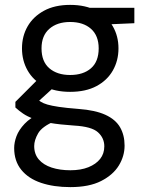

<svg xmlns="http://www.w3.org/2000/svg" viewBox="-20 -534 597 786"><path d="M268 232Q200 232 148 214.5Q96 197 67 161Q38 125 38 72Q38 49 47.5 23.5Q57 -2 80.5 -27Q104 -52 147 -72L204 -38Q152 -16 136 12Q120 40 120 64Q120 97 139 119Q158 141 191.5 152Q225 163 268 163Q311 163 342 150.5Q373 138 390 116.5Q407 95 407 65Q407 31 381 7.5Q355 -16 283 -20Q223 -24 183.5 -31Q144 -38 118 -47.5Q92 -57 74.5 -69Q57 -81 43 -94V-117L140 -214L213 -188L113 -97L126 -132Q137 -124 147 -117.5Q157 -111 174 -106Q191 -101 221 -96.5Q251 -92 302 -88Q370 -83 411.5 -64Q453 -45 471.5 -13Q490 19 490 62Q490 105 466.5 143.5Q443 182 394 207Q345 232 268 232ZM267 -158Q204 -158 160 -181.5Q116 -205 93 -245.5Q70 -286 70 -336Q70 -386 93 -426Q116 -466 160 -490Q204 -514 267 -514Q331 -514 375 -490Q419 -466 442 -426Q465 -386 465 -336Q465 -286 442 -245.5Q419 -205 375 -181.5Q331 -158 267 -158ZM267 -227Q321 -227 352.5 -254.5Q384 -282 384 -336Q384 -388 352.5 -416Q321 -444 267 -444Q214 -444 182 -416Q150 -388 150 -336Q150 -282 182 -254.5Q214 -227 267 -227ZM349 -431 324 -502H530V-439Z"/></svg>

Font: DM Sans 16pt
Style: Regular
Weight: 400
Version: Version 4.004;gftools[0.9.30]